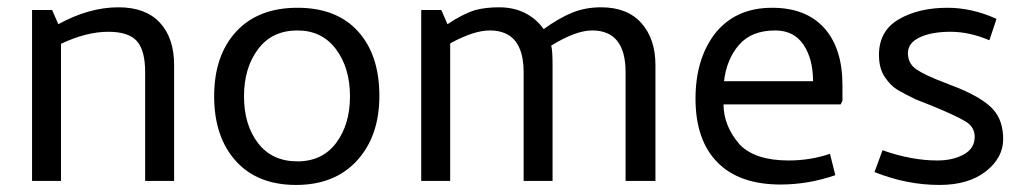

<svg xmlns="http://www.w3.org/2000/svg" viewBox="-20 -508 2892 539"><path d="M283.8 -418.8Q222.5 -418.8 151.2 -385V0H70V-480H126.2L143.8 -440Q230 -487.5 312.5 -487.5Q388.8 -487.5 428.8 -444.4Q468.8 -401.2 468.8 -325V0H387.5V-305Q387.5 -366.2 364.4 -392.5Q341.2 -418.8 283.8 -418.8Z M581.2 -237.5Q581.2 -352.5 643.1 -419.4Q705 -486.2 815 -486.2Q925 -486.2 985 -420Q1045 -353.8 1045 -238.8Q1045 -126.2 982.5 -57.5Q920 11.2 811.2 11.2Q702.5 11.2 641.9 -56.2Q581.2 -123.8 581.2 -237.5ZM665 -237.5Q665 -157.5 704.4 -106.2Q743.8 -55 815 -55Q885 -55 923.8 -106.9Q962.5 -158.8 962.5 -237.5Q962.5 -317.5 923.1 -370Q883.8 -422.5 815 -422.5Q743.8 -422.5 704.4 -370Q665 -317.5 665 -237.5Z M1642.5 -422.5Q1596.2 -422.5 1527.5 -380Q1531.2 -366.2 1531.2 -325V0H1450V-305Q1450 -422.5 1355 -422.5Q1310 -422.5 1243.8 -386.2V0H1162.5V-480H1218.8L1236.2 -440Q1278.8 -468.8 1315 -480Q1343.8 -487.5 1381.2 -487.5Q1422.5 -487.5 1454.4 -471.2Q1486.2 -455 1506.2 -426.2Q1547.5 -456.2 1585 -471.9Q1622.5 -487.5 1667.5 -487.5Q1741.2 -487.5 1780.6 -443.1Q1820 -398.8 1820 -325V0H1736.2V-305Q1736.2 -422.5 1642.5 -422.5Z M2345 -268.8V-225L2340 -215H2011.2Q2011.2 -153.8 2057.5 -101.2Q2101.2 -57.5 2193.8 -57.5Q2255 -57.5 2310 -76.2L2325 -16.2Q2248.8 10 2171.2 10Q2055 10 1993.8 -52.5Q1932.5 -115 1932.5 -231.2Q1932.5 -341.2 1986.2 -412.5Q2043.8 -486.2 2147.5 -486.2Q2242.5 -486.2 2293.8 -429.4Q2345 -372.5 2345 -268.8ZM2156.2 -422.5Q2090 -422.5 2055 -382.5Q2020 -342.5 2012.5 -280H2262.5Q2262.5 -342.5 2235.6 -382.5Q2208.8 -422.5 2156.2 -422.5Z M2716.2 -123.8Q2716.2 -150 2693.8 -165Q2671.2 -180 2598.8 -210L2551.2 -228.8Q2520 -243.8 2500 -255.6Q2480 -267.5 2463.8 -291.9Q2447.5 -316.2 2447.5 -353.8Q2447.5 -421.2 2503.1 -453.8Q2558.8 -486.2 2640 -486.2Q2708.8 -486.2 2777.5 -455L2757.5 -395Q2701.2 -418.8 2648.8 -418.8Q2595 -418.8 2561.9 -403.1Q2528.8 -387.5 2528.8 -358.8Q2528.8 -330 2551.9 -313.8Q2575 -297.5 2631.2 -276.2L2672.5 -260Q2741.2 -231.2 2768.8 -200Q2796.2 -168.8 2796.2 -117.5Q2796.2 -65 2747.5 -26.9Q2698.8 11.2 2617.5 11.2Q2525 11.2 2435 -25L2457.5 -86.2Q2538.8 -57.5 2611.2 -57.5Q2655 -57.5 2685.6 -74.4Q2716.2 -91.2 2716.2 -123.8Z"/></svg>

Font: Cambay
Style: Regular
Weight: 400
Designer: Pooja Saxena
Foundry: Pooja Saxena
Version: Version 1.181;PS 001.181;hotconv 1.0.70;makeotf.lib2.5.58329